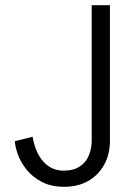

<svg xmlns="http://www.w3.org/2000/svg" viewBox="-20 -710 538 737"><path d="M227 7Q176 7 140 -12Q104 -31 81.5 -59.5Q59 -88 48.5 -117.5Q38 -147 37 -168L105 -185Q116 -123 147 -89Q178 -55 224 -55Q263 -55 287 -71.5Q311 -88 321.5 -114.5Q332 -141 332 -170V-690H402V-170Q402 -117 379.5 -77Q357 -37 318 -15Q279 7 227 7Z"/></svg>

Font: Parkinsans Light
Style: Regular
Weight: 300
Designer: Red Stone, Indian Type Foundry
Foundry: Indian Type Foundry
Version: Version 1.000